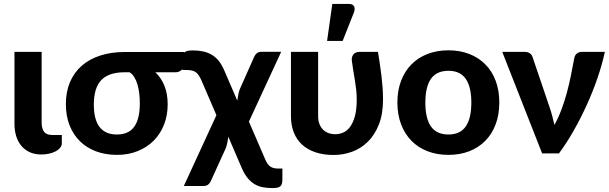

<svg xmlns="http://www.w3.org/2000/svg" viewBox="-20 -779 3095 975"><path d="M53.5 -515.5H191.5V-157Q191.5 -125.5 204 -109.5Q216.5 -93.5 245.5 -93.5H294V-52.5Q294 -38.5 284.8 -27.8Q275.5 -17 260.5 -9.5Q245.5 -2 227 1.8Q208.5 5.5 190 5.5Q156.5 5.5 131 -6.2Q105.5 -18 88.2 -38.8Q71 -59.5 62.2 -87.8Q53.5 -116 53.5 -149Z M613.5 -412Q531.5 -412 494 -372Q456.5 -332 456.5 -248Q456.5 -96 573.5 -96Q633 -96 661.5 -135.2Q690 -174.5 690 -255Q690 -279 687.2 -303.5Q684.5 -328 678.2 -349.5Q672 -371 662 -387.2Q652 -403.5 638 -412ZM915 -515V-450Q915 -444 912 -437.2Q909 -430.5 903.5 -425Q898 -419.5 890 -415.8Q882 -412 872.5 -412H769Q798 -384.5 814.8 -344Q831.5 -303.5 831.5 -249Q831.5 -193.5 813 -146.2Q794.5 -99 760.8 -65Q727 -31 679.5 -11.8Q632 7.5 574 7.5Q516 7.5 468.2 -10.2Q420.5 -28 386.2 -61.5Q352 -95 333.2 -142.8Q314.5 -190.5 314.5 -250.5Q314.5 -313 335.5 -362.2Q356.5 -411.5 395.5 -445.5Q434.5 -479.5 490 -497.2Q545.5 -515 614.5 -515Z M1414 77V130.5Q1414 145 1411.5 153.8Q1409 162.5 1403 167.5Q1397 172.5 1387.2 174.2Q1377.5 176 1362.5 176Q1337 176 1314.5 171.8Q1292 167.5 1272.2 155.8Q1252.5 144 1235.8 123Q1219 102 1205 68L1139.5 -84.5Q1137.5 -68.5 1134.2 -53.8Q1131 -39 1127 -27.5L1050.5 140.5Q1046.5 150.5 1037.5 158Q1028.5 165.5 1012.5 165.5H913.5L1079 -194L1002 -373Q995 -388 988.2 -397.8Q981.5 -407.5 973 -413.2Q964.5 -419 953.2 -421.2Q942 -423.5 926 -423.5H906.5V-473Q906.5 -483.5 907 -492.5Q907.5 -501.5 912 -508.2Q916.5 -515 927.2 -519Q938 -523 959.5 -523Q988 -523 1011.8 -517.8Q1035.5 -512.5 1055.2 -501Q1075 -489.5 1090.5 -470.2Q1106 -451 1118 -423.5L1185 -268Q1187 -284 1190 -298.5Q1193 -313 1197 -324.5L1271 -491Q1275 -501 1284 -508.5Q1293 -516 1309 -516H1408L1244 -161.5L1326.5 29.5Q1331.5 41 1337 50Q1342.5 59 1350.2 65Q1358 71 1368.5 74Q1379 77 1393.5 77Z M1899.5 -515.5Q1904.5 -483.5 1909 -453.8Q1913.5 -424 1917 -394.5Q1920.5 -365 1922.8 -335Q1925 -305 1925 -273.5Q1925 -199.5 1903.8 -146.2Q1882.5 -93 1847.5 -58.8Q1812.5 -24.5 1767.2 -8.2Q1722 8 1674 8Q1622 8 1581.5 -5.8Q1541 -19.5 1513.5 -45Q1486 -70.5 1471.8 -106.8Q1457.5 -143 1457.5 -188V-515.5H1595.5V-188Q1595.5 -166.5 1602 -149.8Q1608.5 -133 1620 -121.2Q1631.5 -109.5 1647.5 -103.5Q1663.5 -97.5 1683 -97.5Q1702.5 -97.5 1722 -105.5Q1741.5 -113.5 1756.8 -133.5Q1772 -153.5 1781.8 -187.5Q1791.5 -221.5 1791.5 -273.5Q1791.5 -299 1788.8 -323.5Q1786 -348 1782 -372.5Q1778 -397 1773.8 -421.8Q1769.5 -446.5 1766.5 -472Q1765.5 -484 1768.8 -492.2Q1772 -500.5 1777.5 -505.8Q1783 -511 1790.2 -513.2Q1797.5 -515.5 1804.5 -515.5ZM1641 -571 1667.5 -759H1752Q1771 -759 1777.8 -747.2Q1784.5 -735.5 1777.5 -716.5L1720 -571Z M2257.5 -523.5Q2315.5 -523.5 2363 -505Q2410.5 -486.5 2444.5 -452.2Q2478.5 -418 2497 -369Q2515.5 -320 2515.5 -258.5Q2515.5 -197 2497 -147.8Q2478.5 -98.5 2444.5 -64Q2410.5 -29.5 2363 -11Q2315.5 7.5 2257.5 7.5Q2199 7.5 2151.2 -11Q2103.5 -29.5 2069.5 -64Q2035.5 -98.5 2016.8 -147.8Q1998 -197 1998 -258.5Q1998 -320 2016.8 -369Q2035.5 -418 2069.5 -452.2Q2103.5 -486.5 2151.2 -505Q2199 -523.5 2257.5 -523.5ZM2257.5 -96Q2316.5 -96 2345 -136.8Q2373.5 -177.5 2373.5 -258Q2373.5 -338 2345 -378.8Q2316.5 -419.5 2257.5 -419.5Q2197 -419.5 2168.5 -378.8Q2140 -338 2140 -258Q2140 -177.5 2168.5 -136.8Q2197 -96 2257.5 -96Z M3051.5 -515.5Q3038 -452.5 3014.5 -383.8Q2991 -315 2960.2 -247.2Q2929.5 -179.5 2893.5 -116Q2857.5 -52.5 2818.5 0H2733L2530.5 -515.5H2645Q2660 -515.5 2670.2 -508.5Q2680.5 -501.5 2684 -490.5L2770.5 -235.5Q2778.5 -212 2784.5 -189.5Q2790.5 -167 2795.5 -144.5Q2815.5 -181 2831.2 -223Q2847 -265 2858.8 -308.8Q2870.5 -352.5 2879.2 -395.8Q2888 -439 2895 -477.5Q2898 -498.5 2909 -507Q2920 -515.5 2933.5 -515.5Z"/></svg>

Font: Lato 2
Style: Regular
Weight: 800
Designer: Lukasz Dziedzic with Adam Twardoch and Botio Nikoltchev
Foundry: tyPoland Lukasz Dziedzic
Version: Version 2.015; 2015-08-06; http://www.latofonts.com/